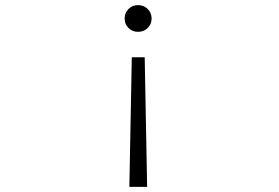

<svg xmlns="http://www.w3.org/2000/svg" viewBox="-20 -731 1090 751"><path d="M482.5 -695.8Q497.5 -711 520 -711Q542.5 -711 557.8 -695.8Q573 -680.5 573 -658.5Q573 -636.5 557.8 -621.5Q542.5 -606.5 520 -606.5Q497.5 -606.5 482.5 -621.5Q467.5 -636.5 467.5 -658.5Q467.5 -680.5 482.5 -695.8ZM546 -507 555.5 0H486L495.5 -507Z"/></svg>

Font: League Mono Extended UltraLight
Style: Regular
Weight: 200
Width: 9
Designer: Tyler Finck
Foundry: The League of Moveable Type / Tyler Finck
Version: Version 2.210